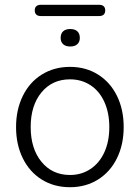

<svg xmlns="http://www.w3.org/2000/svg" viewBox="-20 -773 584 801"><path d="M47 -243Q47 -315 75 -372.5Q103 -430 154.5 -462Q206 -494 272 -494Q338 -494 389 -462Q440 -430 468 -373Q496 -316 496 -243Q496 -170 468 -113Q440 -56 389 -24Q338 8 272 8Q205 8 154 -24Q103 -56 75 -113Q47 -170 47 -243ZM436 -243Q436 -302 415.5 -347.5Q395 -393 357.5 -417.5Q320 -442 272 -442Q198 -442 153 -387.5Q108 -333 108 -243Q108 -153 153 -98Q198 -43 272 -43Q320 -43 357.5 -68Q395 -93 415.5 -138Q436 -183 436 -243ZM125 -730Q125 -741 131.5 -747Q138 -753 151 -753H393Q406 -753 412.5 -747Q419 -741 419 -730Q419 -706 393 -706H151Q125 -706 125 -730ZM233 -615Q233 -633 243.5 -642.5Q254 -652 273 -652Q292 -652 302.5 -642.5Q313 -633 313 -615Q313 -598 302.5 -588.5Q292 -579 273 -579Q254 -579 243.5 -588.5Q233 -598 233 -615Z"/></svg>

Font: SN Pro Light
Style: Regular
Weight: 300
Designer: Tobias Whetton
Foundry: Supernotes
Version: Version 1.002